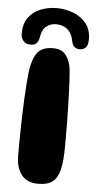

<svg xmlns="http://www.w3.org/2000/svg" viewBox="-55 -808 426 851"><g transform="rotate(5 158.0 -382.5)"><path d="M148 9Q97.5 9 73.2 -23Q49 -55 49 -108Q49 -129 49 -157.2Q49 -185.5 49.8 -219Q50.5 -252.5 51.5 -288.5Q52.5 -324.5 54.2 -360.5Q56 -396.5 58.5 -429.8Q61 -463 64.5 -491Q73.5 -545.5 94.5 -570.5Q115.5 -595.5 162.5 -595.5Q200.5 -595.5 219.2 -571.2Q238 -547 243 -508.5Q245 -489.5 246.5 -462.5Q248 -435.5 249 -403.5Q250 -371.5 251 -338.5Q252 -305.5 252.2 -273.8Q252.5 -242 252.5 -215Q252.5 -188 252.5 -169Q252.5 -104 243.5 -65Q234.5 -26 212.2 -8.5Q190 9 148 9ZM59.5 -602.5Q40.5 -602.5 29 -615.2Q17.5 -628 17.5 -649Q17.5 -692 37.5 -719.5Q57.5 -747 91 -760.5Q124.5 -774 163 -774Q201 -774 236.2 -760.5Q271.5 -747 294 -719.2Q316.5 -691.5 316.5 -649Q316.5 -621.5 305.8 -611.2Q295 -601 279.5 -601Q266 -601 256.5 -608.8Q247 -616.5 243.5 -634Q239 -658 228.2 -673Q217.5 -688 201.8 -695.2Q186 -702.5 165.5 -702.5Q141.5 -702.5 122.8 -687.8Q104 -673 99.5 -641Q96.5 -623.5 88.5 -613Q80.5 -602.5 59.5 -602.5Z"/></g></svg>

Font: Gluten Thin SemiBold
Style: Regular
Weight: 600
Version: Version 1.300